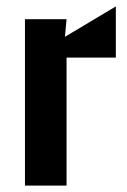

<svg xmlns="http://www.w3.org/2000/svg" viewBox="-20 -580 396 600"><path d="M58 0H188V-400H342V-560L183 -465L188 -520H58Z"/></svg>

Font: Pescante Normal
Style: Regular
Weight: 400
Designer: Ariel Martín Pérez
Foundry: Tunera Type Foundry
Version: Version 1.000;FEAKit 1.0